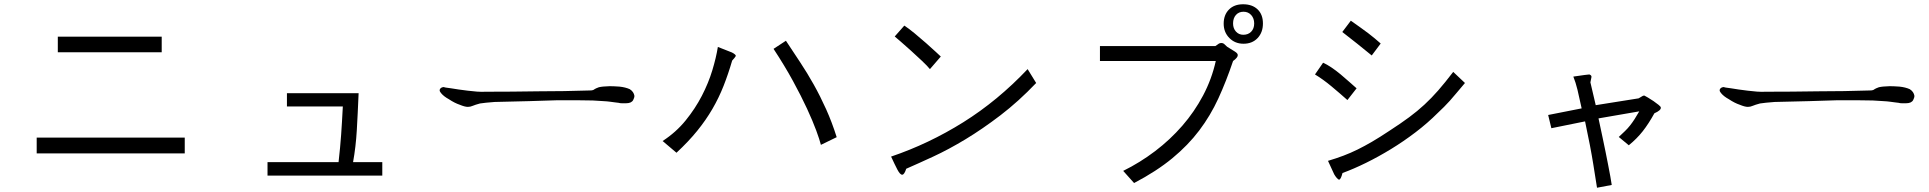

<svg xmlns="http://www.w3.org/2000/svg" viewBox="-20 -773 9040 900"><path d="M738 -601V-528H251V-601ZM846 -128V-54H152V-128Z M1772 -13V50H1234V-13H1567Q1571 -50 1574 -80.5Q1577 -111 1579 -140.5Q1581 -170 1583 -202Q1585 -234 1587 -274H1325V-336H1661Q1657 -240 1652.5 -162.5Q1648 -85 1635 -13Z M2954 -323Q2954 -316 2948 -304Q2940 -289 2915 -289Q2903 -289 2894.5 -289Q2886 -289 2880 -291Q2873 -292 2863.5 -293Q2854 -294 2841 -296Q2828 -298 2807.5 -299Q2787 -300 2759 -302Q2730 -303 2688.5 -303Q2647 -303 2591 -303Q2535 -301 2462 -299Q2389 -297 2298 -295Q2275 -293 2258 -291.5Q2241 -290 2230 -288Q2218 -285 2209.5 -282Q2201 -279 2196 -277Q2185 -272 2173 -272Q2159 -272 2135 -282Q2111 -290 2084 -308Q2060 -321 2047 -337Q2034 -352 2049 -362Q2055 -365 2061 -365Q2061 -363 2095 -359Q2111 -356 2130 -353.5Q2149 -351 2172 -348Q2195 -345 2216 -343.5Q2237 -342 2257 -343Q2318 -343 2379 -343.5Q2440 -344 2502 -345Q2563 -345 2624 -346Q2685 -347 2746 -349Q2761 -349 2767 -355Q2770 -357 2774.5 -359Q2779 -361 2787 -364Q2803 -368 2838 -369Q2847 -369 2858.5 -368.5Q2870 -368 2884 -367Q2912 -364 2932 -355Q2951 -343 2954 -323Z M3606 -544 3664 -582Q3697 -532 3730.5 -481.5Q3764 -431 3794.5 -376.5Q3825 -322 3852.5 -261Q3880 -200 3902 -130L3828 -94Q3822 -118 3806 -161.5Q3790 -205 3763 -263.5Q3736 -322 3697 -393.5Q3658 -465 3606 -544ZM3345 -553 3411 -527Q3432 -516 3428.5 -509.5Q3425 -503 3412 -489Q3394 -427 3372 -371Q3350 -315 3319.5 -262.5Q3289 -210 3248 -159.5Q3207 -109 3151 -57L3086 -112Q3149 -153 3194 -208.5Q3239 -264 3270 -324Q3301 -384 3319 -443.5Q3337 -503 3345 -553Z M4174 -602 4219 -653Q4239 -640 4267 -617Q4295 -594 4321.5 -570.5Q4348 -547 4367.5 -529Q4387 -511 4390 -508L4339 -449Q4327 -464 4301.5 -488Q4276 -512 4249.5 -536Q4223 -560 4201.5 -578.5Q4180 -597 4174 -602ZM4797 -449 4837 -384Q4754 -297 4669.5 -232.5Q4585 -168 4505.5 -120Q4426 -72 4354.5 -39Q4283 -6 4228 18Q4219 46 4209 46Q4199 46 4186.5 22Q4174 -2 4157 -39Q4334 -99 4495.5 -200Q4657 -301 4797 -449Z M5136 -557H5677Q5681 -559 5685 -562.5Q5689 -566 5693.5 -568.5Q5698 -571 5704 -571.5Q5710 -572 5717 -568L5732 -554Q5755 -540 5769 -531Q5783 -522 5782 -514Q5782 -503 5760 -487Q5728 -392 5691 -311.5Q5654 -231 5601.5 -161.5Q5549 -92 5475 -31Q5401 30 5296 85L5245 28Q5324 -11 5394.5 -64.5Q5465 -118 5522 -183.5Q5579 -249 5619.5 -325.5Q5660 -402 5679 -487H5136ZM5716 -662Q5716 -703 5740.5 -728Q5765 -753 5807 -753Q5850 -753 5875 -729Q5900 -705 5900 -663Q5900 -621 5875 -594.5Q5850 -568 5809 -568Q5769 -568 5742.5 -595Q5716 -622 5716 -662ZM5859 -663Q5859 -687 5845 -702.5Q5831 -718 5809 -718Q5787 -718 5773.5 -703Q5760 -688 5760 -663Q5760 -640 5773.5 -625Q5787 -610 5808 -610Q5831 -610 5845 -624.5Q5859 -639 5859 -663Z M6144 -424 6182 -479Q6200 -471 6221.5 -456.5Q6243 -442 6264 -424.5Q6285 -407 6304.5 -389.5Q6324 -372 6339 -359L6296 -304Q6260 -336 6221 -368.5Q6182 -401 6144 -424ZM6272 -623 6312 -676Q6339 -657 6358.5 -643Q6378 -629 6394 -617Q6410 -605 6423.5 -593.5Q6437 -582 6452 -569L6410 -513Q6376 -541 6341.5 -568.5Q6307 -596 6272 -623ZM6792 -436 6847 -384Q6823 -356 6806.5 -336Q6790 -316 6776 -300.5Q6762 -285 6749 -272Q6736 -259 6720 -244Q6672 -196 6615.5 -153Q6559 -110 6500 -74Q6441 -38 6383 -9.5Q6325 19 6273 38Q6265 69 6257 69Q6253 69 6246 61Q6239 53 6234 44L6205 -19Q6245 -31 6278 -43.5Q6311 -56 6343.5 -72Q6376 -88 6412 -109Q6448 -130 6493 -160Q6547 -195 6585.5 -223.5Q6624 -252 6657 -282.5Q6690 -313 6721.5 -349Q6753 -385 6792 -436Z M7460 -280 7661 -312Q7677 -322 7680.5 -323.5Q7684 -325 7688 -325Q7692 -323 7705 -315.5Q7718 -308 7731 -299Q7744 -290 7754.5 -281.5Q7765 -273 7765 -269Q7767 -256 7735 -242Q7708 -193 7680.5 -158Q7653 -123 7615 -92L7568 -131Q7584 -146 7597 -158.5Q7610 -171 7621 -185Q7632 -199 7642 -214.5Q7652 -230 7664 -251L7473 -218Q7476 -205 7481 -180.5Q7486 -156 7492.5 -126.5Q7499 -97 7505.5 -64Q7512 -31 7518 -1Q7524 29 7528.5 54.5Q7533 80 7535 94L7466 107Q7461 76 7448.5 -3Q7436 -82 7410 -204L7252 -172L7237 -234L7394 -265Q7383 -317 7374.5 -352Q7366 -387 7355 -414Q7390 -419 7407.5 -421.5Q7425 -424 7430 -424Q7441 -420 7440 -412Q7439 -404 7435 -387Z M8954 -323Q8954 -316 8948 -304Q8940 -289 8915 -289Q8903 -289 8894.5 -289Q8886 -289 8880 -291Q8873 -292 8863.5 -293Q8854 -294 8841 -296Q8828 -298 8807.5 -299Q8787 -300 8759 -302Q8730 -303 8688.5 -303Q8647 -303 8591 -303Q8535 -301 8462 -299Q8389 -297 8298 -295Q8275 -293 8258 -291.5Q8241 -290 8230 -288Q8218 -285 8209.5 -282Q8201 -279 8196 -277Q8185 -272 8173 -272Q8159 -272 8135 -282Q8111 -290 8084 -308Q8060 -321 8047 -337Q8034 -352 8049 -362Q8055 -365 8061 -365Q8061 -363 8095 -359Q8111 -356 8130 -353.5Q8149 -351 8172 -348Q8195 -345 8216 -343.5Q8237 -342 8257 -343Q8318 -343 8379 -343.5Q8440 -344 8502 -345Q8563 -345 8624 -346Q8685 -347 8746 -349Q8761 -349 8767 -355Q8770 -357 8774.5 -359Q8779 -361 8787 -364Q8803 -368 8838 -369Q8847 -369 8858.5 -368.5Q8870 -368 8884 -367Q8912 -364 8932 -355Q8951 -343 8954 -323Z"/></svg>

Font: D2Coding ligature
Style: Regular
Weight: 400
Monospace: yes
Designer: Yong-Rak Park; Jeong-Hwan Yoon; Sang-Min Lee;
Foundry: NHN Corporation
Version: Version 1.3.2; Build 20180524